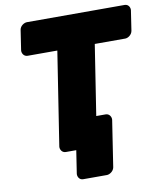

<svg xmlns="http://www.w3.org/2000/svg" viewBox="-101 -829 948 1121"><g transform="rotate(-10 373.0 -268.0)"><path d="M685 -554C701 -554 724 -569 728 -592L746 -711C748 -727 738 -748 715 -748H136C120 -748 96 -734 92 -711L74 -592C72 -576 83 -554 106 -554H282L196 0C194 16 205 38 228 38H375C391 38 414 23 418 0L504 -554ZM441 212C457 212 481 197 485 174L527 -100C529 -116 518 -138 495 -138H354C338 -138 315 -123 311 -100L269 174C267 190 277 212 300 212Z"/></g></svg>

Font: Asimov Print
Style: EIt
Weight: 500
Designer: Google
Version: Version 2.000980; 2014